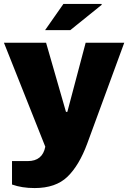

<svg xmlns="http://www.w3.org/2000/svg" viewBox="-20 -745 651 975"><path d="M611 -528 423 -16Q382 95 322.5 152.5Q263 210 156 210Q91 210 41 192V73H121Q196 73 210 0L0 -528H214L315 -177H322L415 -528ZM497 -721 337 -592H209L302 -725H495Z"/></svg>

Font: Archicoco
Style: Regular
Weight: 400
Designer: Hector Gatti
Foundry: Hector Gatti
Version: 1.002